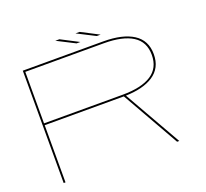

<svg xmlns="http://www.w3.org/2000/svg" viewBox="-130 -928 1163 1084"><g transform="rotate(-20 451.0 -385.5)"><path d="M75 0V-675H558.5Q674.5 -675 738.2 -634Q802 -593 802 -510Q802 -427 738.5 -385.5Q679 -346.5 574 -343.5L769.5 0H756.5L561.5 -343.5Q560 -343.5 558.5 -343.5H86V0ZM86 -354.5H557.5Q671.5 -354.5 730.8 -393Q790 -431.5 790 -510Q790 -588.5 730.5 -626.2Q671 -664 557.5 -664H86ZM534.5 -716 426.5 -771H451.5L557.5 -716ZM413 -716 305 -771H330L436 -716Z"/></g></svg>

Font: Anybody UltraExpanded Thin
Style: Regular
Weight: 100
Width: 9
Designer: Tyler Finck
Foundry: Etcetera Type Company
Version: Version 1.010; ttfautohint (v1.8.3) -l 8 -r 50 -G 200 -x 14 